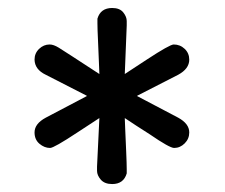

<svg xmlns="http://www.w3.org/2000/svg" viewBox="-20 -547 565 483"><path d="M66.9 -213.9Q66.9 -235.8 95.2 -251L198.2 -305.2V-306.2L95.2 -358.9Q67.4 -372.1 66.9 -397Q66.9 -413.1 78.4 -424.1Q89.8 -435.1 105 -435.1Q114.7 -435.1 127.9 -427Q141.1 -418.9 230 -360.8L229 -386.2Q228 -412.1 226.6 -443.6Q225.1 -475.1 225.1 -488.8V-500Q232.9 -526.9 262.2 -526.9Q281.2 -526.9 290 -515.9Q298.8 -504.9 298.8 -494.1V-482.9L293.9 -360.8Q316.9 -376 349.1 -397Q407.2 -435.1 417 -435.1Q433.1 -435.1 444.6 -424.1Q456.1 -413.1 456.1 -397Q456.1 -374 428.2 -358.9L325.2 -306.2V-305.2L428.2 -251Q456.1 -235.8 456.1 -213.9Q456.1 -197.8 444.6 -186.3Q433.1 -174.8 418 -174.8Q406.7 -174.8 356.9 -209Q320.8 -231.9 293.9 -250L294.9 -224.1Q295.9 -198.2 297.4 -166.5Q298.8 -134.8 298.8 -121.1V-110.8Q291 -84 262.2 -84Q243.2 -84 233.6 -95Q224.1 -106 224.1 -117.2V-127.9L230 -250Q207 -234.9 174.8 -213.9Q115.7 -174.8 106 -174.8Q91.8 -174.8 79.3 -185.3Q66.9 -195.8 66.9 -213.9Z"/></svg>

Font: CMU Typewriter Text
Style: Bold
Weight: 700
Version: Version 0.7.0